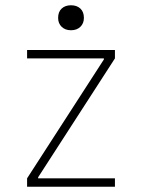

<svg xmlns="http://www.w3.org/2000/svg" viewBox="-20 -710 540 730"><path d="M83 0V-32L375 -484V-488H83V-520H417V-488L125 -36V-32H417V0ZM250 -595Q228 -595 214.5 -608Q201 -621 201 -642Q201 -665 214.5 -677.5Q228 -690 250 -690Q272 -690 285.5 -677.5Q299 -665 299 -642Q299 -621 285.5 -608Q272 -595 250 -595Z"/></svg>

Font: M PLUS 1 Code ExtraLight
Style: Regular
Weight: 250
Designer: Coji Morishita
Foundry: UNDERFOREST DESIGN
Version: Version 1.002